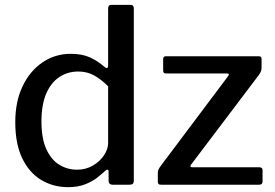

<svg xmlns="http://www.w3.org/2000/svg" viewBox="-20 -762 1135 792"><path d="M444 0Q437 0 432.5 -4Q428 -8 428 -16V-54Q428 -61 424 -62Q420 -63 415 -58Q402 -46 382 -30Q362 -14 332 -2Q302 10 261 10Q199 10 149.5 -20Q100 -50 71.5 -109.5Q43 -169 43 -258Q43 -343 73 -406Q103 -469 155 -504.5Q207 -540 272 -540Q319 -540 351.5 -525Q384 -510 410 -487Q418 -480 422 -481.5Q426 -483 426 -494V-727Q426 -742 439 -742H519Q532 -742 532 -727V-17Q532 -8 528 -4Q524 0 513 0H444ZM426 -406Q397 -435 368 -451Q339 -467 303 -467Q259 -467 224.5 -444Q190 -421 170.5 -375.5Q151 -330 151 -261Q151 -191 171 -147Q191 -103 224.5 -82.5Q258 -62 298 -62Q334 -62 363 -79Q392 -96 409 -121.5Q426 -147 426 -172V-406ZM645 0Q637 0 634 -3Q631 -6 631 -14V-46Q631 -56 633.5 -62Q636 -68 644 -79L921 -448Q929 -459 915 -459H666Q658 -459 655.5 -462Q653 -465 653 -473V-518Q653 -530 664 -530H1048Q1059 -530 1059 -519V-483Q1059 -474 1056.5 -468Q1054 -462 1048 -453L769 -84Q760 -72 774 -72H1050Q1063 -72 1063 -60V-14Q1063 -8 1060 -4Q1057 0 1048 0H645Z"/></svg>

Font: Libre Franklin Medium
Style: Regular
Weight: 500
Designer: Pablo Impallari, Rodrigo Fuenzalida, Nhung Nguyen
Foundry: Impallari Type
Version: Version 3.000